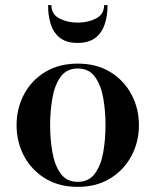

<svg xmlns="http://www.w3.org/2000/svg" viewBox="-20 -717 604 747"><path d="M282.5 10Q209 10 155.5 -23Q102 -56 73.2 -110.5Q44.5 -165 44.5 -230Q44.5 -295 73.2 -349.5Q102 -404 155.5 -436.8Q209 -469.5 282.5 -469.5Q356 -469.5 409.2 -436.8Q462.5 -404 491.5 -349.5Q520.5 -295 520.5 -230Q520.5 -165 491.5 -110.5Q462.5 -56 409.2 -23Q356 10 282.5 10ZM282.5 -9.5Q326 -9.5 349.5 -42Q373 -74.5 381.8 -125Q390.5 -175.5 390.5 -230Q390.5 -284.5 381.8 -335Q373 -385.5 349.5 -418Q326 -450.5 282.5 -450.5Q239 -450.5 215.8 -418Q192.5 -385.5 183.8 -335Q175 -284.5 175 -230Q175 -175.5 183.8 -125Q192.5 -74.5 215.8 -42Q239 -9.5 282.5 -9.5ZM282 -550Q238.5 -550 213.2 -569.8Q188 -589.5 177.5 -622.8Q167 -656 167 -697H180Q180 -661.5 211 -645.2Q242 -629 282 -629Q322.5 -629 353.8 -645.2Q385 -661.5 385 -697H398.5Q398.5 -656 387.5 -622.8Q376.5 -589.5 351 -569.8Q325.5 -550 282 -550Z"/></svg>

Font: Bodoni Moda SemiBold
Style: Regular
Weight: 600
Designer: Owen Earl
Foundry: indestructible type
Version: Version 2.005; ttfautohint (v1.8.4.7-5d5b)